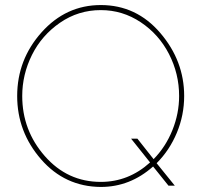

<svg xmlns="http://www.w3.org/2000/svg" viewBox="-20 -735 797 760"><path d="M647 0 586 -76Q495 5 379 5Q237 4 142.5 -104.5Q48 -213 48 -355Q48 -499 144.5 -607Q241 -715 379 -715Q520 -715 614.5 -604.5Q709 -494 709 -355Q709 -279 680 -209.5Q651 -140 600 -89L672 0ZM379 -15Q489 -15 574 -92L499 -186H524L588 -105Q636 -154 662.5 -220Q689 -286 689 -355Q689 -443 649 -521Q609 -599 537 -647Q465 -695 379 -695Q290 -695 217.5 -645Q145 -595 106.5 -517.5Q68 -440 68 -355Q68 -219 157.5 -117Q247 -15 379 -15Z"/></svg>

Font: Raleway
Style: Thin
Weight: 100
Designer: Matt McInerney, Pablo Impallari, Rodrigo Fuenzalida
Foundry: Matt McInerney, Pablo Impallari, Rodrigo Fuenzalida
Version: Version 3.000